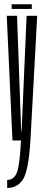

<svg xmlns="http://www.w3.org/2000/svg" viewBox="-20 -676 204 924"><path d="M40 0H126.5L159 -600H108L84 -44H82L62 -600H12.5ZM14.5 228.5Q65 228.5 91.2 186.2Q117.5 144 126.5 0H81Q75 120.5 61 155.2Q47 190 14.5 190ZM36 -633H133V-655.5H36Z"/></svg>

Font: Anybody UltraCondensed Light
Style: Regular
Weight: 300
Width: 1
Version: Version 1.113;gftools[0.9.25]